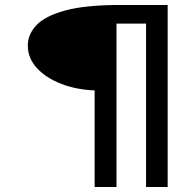

<svg xmlns="http://www.w3.org/2000/svg" viewBox="-20 -685 790 773"><path d="M361 68V-321Q286 -324 225 -348Q164 -372 128 -411.5Q92 -451 92 -502Q92 -547 127 -584Q162 -621 243.5 -643Q325 -665 463 -665H655V68H568V-590H449V68Z"/></svg>

Font: Inconsolata ExtraExpanded Medium
Style: Regular
Weight: 500
Width: 8
Monospace: yes
Designer: Raph Levien, Cyreal, Brenton Simpson
Foundry: Raph Levien, Cyreal, Google
Version: Version 3.001; ttfautohint (v1.8.2.53-6de2)